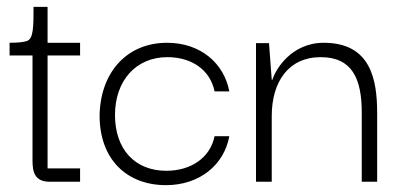

<svg xmlns="http://www.w3.org/2000/svg" viewBox="-20 -531 1165 561"><path d="M214 0V-39H119V-369H214V-406H119V-511H78C78 -453 78 -417 58 -411C49 -408 32 -406 8 -406V-369H75V-61C75 -28 82 0 125 0Z M465 10C564 10 635 -50 650 -133H607C594 -70 538 -32 466 -32C374 -32 316 -95 316 -195C316 -295 377 -364 469 -364C540 -364 594 -327 607 -264H650C635 -345 567 -406 468 -406C351 -406 273 -320 271 -193C271 -66 350 10 465 10Z M774 0V-192C774 -292 823 -364 917 -364C1009 -364 1037 -301 1037 -202V0H1082V-201C1082 -299 1063 -406 926 -406C830 -406 784 -326 776 -298H774L766 -405H728V0Z"/></svg>

Font: OSH Darker Grotesque
Style: Regular
Weight: 400
Designer: Gabriel Lam
Foundry: TypeRant
Version: Version 1.000;Glyphs 3.1.1 (3148)